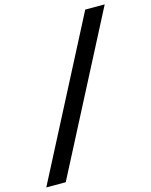

<svg xmlns="http://www.w3.org/2000/svg" viewBox="-202 -823 832 1058"><g transform="rotate(-15 214.0 -294.5)"><path d="M39 151 500 -740H389L-72 151Z"/></g></svg>

Font: Braiins Sans SemiBold
Style: Italic
Weight: 600
Italic angle: -11.31°
Designer: Mike Abbink, Paul van der Laan, Pieter van Rosmalen, Jiri Chlebus, Lubos Buracinsky
Foundry: Bold Monday, Sudetype
Version: Version 1.000;hotconv 1.0.109;makeotfexe 2.5.65596